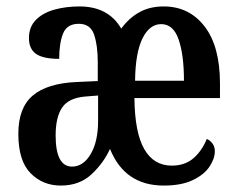

<svg xmlns="http://www.w3.org/2000/svg" viewBox="-20 -567 739 597"><path d="M169 10Q113 10 75 -28.5Q37 -67 37 -151Q37 -232 82 -270Q127 -308 218 -312L284 -315V-373Q284 -426 272.5 -459.5Q261 -493 225 -493Q188 -493 176 -462.5Q164 -432 164 -384Q114 -384 92 -399.5Q70 -415 70 -449Q70 -483 91.5 -505Q113 -527 149 -537Q185 -547 227 -547Q317 -547 357 -478Q380 -510 412.5 -528.5Q445 -547 489 -547Q568 -547 616 -485Q664 -423 664 -307V-262H398Q399 -155 428.5 -103.5Q458 -52 514 -52Q555 -52 581.5 -75Q608 -98 623 -135Q633 -131 640.5 -121Q648 -111 648 -97Q648 -74 631.5 -49Q615 -24 579.5 -7Q544 10 489 10Q368 10 322 -104Q302 -60 264.5 -25Q227 10 169 10ZM552 -316Q552 -396 535.5 -444Q519 -492 481 -492Q445 -492 423 -447.5Q401 -403 400 -316ZM204 -49Q239 -49 262 -88Q285 -127 285 -191V-270L247 -267Q194 -263 173.5 -233Q153 -203 153 -146Q153 -49 204 -49Z"/></svg>

Font: Noto Serif Bengali ExtraCondensed SemiBold
Style: Regular
Weight: 600
Width: 2
Designer: Juan Bruce, Universal Thirst, Indian Type Foundry and the Monotype Design Team.
Foundry: Monotype Imaging Inc.
Version: Version 2.003; ttfautohint (v1.8.4.7-5d5b)